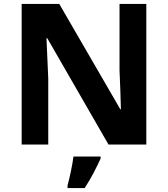

<svg xmlns="http://www.w3.org/2000/svg" viewBox="-20 -734 853 975"><path d="M723 0H531L220 -540H216Q218 -489 220.5 -438Q223 -387 225 -336V0H90V-714H281L591 -179H594Q593 -229 591 -278Q589 -327 587 -376V-714H723ZM491 71Q476 104 456 142.5Q436 181 410 221H323V208Q331 179 340 136Q349 93 353 61H491Z"/></svg>

Font: Noto Sans Kannada
Style: Bold
Weight: 700
Designer: Jelle Bosma - Monotype Design Team
Foundry: Monotype Imaging Inc.
Version: Version 2.005; ttfautohint (v1.8.4.7-5d5b)